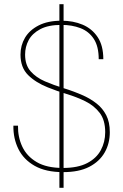

<svg xmlns="http://www.w3.org/2000/svg" viewBox="-20 -811 590 918"><path d="M264 87V-791H284V87ZM282 12Q199 12 146 -18Q93 -48 68 -98.5Q43 -149 44 -210H66Q65 -156 86.5 -110Q108 -64 155.5 -36Q203 -8 281 -8Q352 -8 396.5 -31Q441 -54 462 -93Q483 -132 483 -179Q483 -237 456.5 -271.5Q430 -306 388.5 -326.5Q347 -347 299 -361.5Q251 -376 209 -393Q151 -416 114.5 -452Q78 -488 78 -550Q78 -594 99.5 -630.5Q121 -667 165 -689.5Q209 -712 274 -712Q330 -712 375 -693Q420 -674 447 -633.5Q474 -593 474 -528H452Q452 -589 428.5 -625Q405 -661 364.5 -676.5Q324 -692 274 -692Q211 -692 172.5 -671.5Q134 -651 117 -619Q100 -587 100 -550Q100 -500 126.5 -470Q153 -440 195 -422Q237 -404 285.5 -389Q334 -374 379 -354Q414 -338 442.5 -315.5Q471 -293 488 -260Q505 -227 505 -179Q505 -125 480.5 -82Q456 -39 407 -13.5Q358 12 282 12Z"/></svg>

Font: DM Sans 24pt Thin
Style: Regular
Weight: 250
Designer: Colophon Foundry, Jonny Pinhorn
Foundry: Colophon Foundry
Version: Version 4.004;gftools[0.9.30]